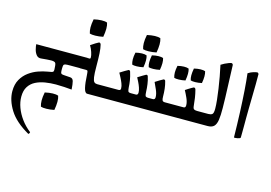

<svg xmlns="http://www.w3.org/2000/svg" viewBox="-138 -962 2454 1736"><g transform="rotate(15 1089.0 -93.5)"><path d="M239 488Q111 415 55.5 326Q0 237 0 152Q0 87 26 41.5Q52 -4 92.5 -33.5Q133 -63 177.5 -78.5Q222 -94 259 -100Q287 -104 299.5 -107.5Q312 -111 314.5 -117Q317 -123 317 -136Q316 -178 309.5 -192.5Q303 -207 268 -207Q253 -207 229 -205Q205 -203 172 -200Q146 -198 130 -218Q114 -238 107 -266Q100 -294 99 -314Q134 -314 172.5 -314Q211 -314 250 -314Q326 -314 400 -314Q474 -314 529 -314H579V-207Q574 -207 564.5 -207Q555 -207 527.5 -207Q500 -207 441 -207Q412 -207 399.5 -204.5Q387 -202 384 -192Q381 -182 381 -159Q381 -135 383 -125Q385 -115 392.5 -112Q400 -109 417 -108L474 -104Q497 -102 504 -76.5Q511 -51 514 0Q483 -3 444.5 -5.5Q406 -8 366 -8Q315 -8 266 0Q217 8 177.5 28Q138 48 114.5 85Q91 122 91 179Q91 228 110 280Q129 332 165 381Q201 430 251 469Q251 474 247.5 480.5Q244 487 239 488ZM286 221Q278 197 277.5 165.5Q277 134 286 88Q325 79 358.5 78Q392 77 411 85Q427 130 411 218Q374 226 338.5 226.5Q303 227 286 221Z M676 -261Q676 -193 681 -160Q686 -127 696.5 -117Q707 -107 724 -107H801V0H660Q638 0 627.5 -45.5Q617 -91 614 -161Q612 -191 609.5 -198.5Q607 -206 596 -206Q591 -206 578.5 -206Q566 -206 553.5 -206Q541 -206 537 -206V-313Q542 -313 555 -313Q568 -313 581 -313Q594 -313 599 -313Q607 -313 607 -326Q607 -344 597 -374.5Q587 -405 571 -431Q593 -447 613.5 -459Q634 -471 644 -476Q653 -476 656.5 -472Q660 -468 662 -462Q670 -432 673 -383Q676 -334 676 -261ZM542 -532Q534 -556 533.5 -587.5Q533 -619 542 -665Q581 -674 614.5 -675Q648 -676 667 -668Q683 -623 667 -535Q630 -527 594.5 -526.5Q559 -526 542 -532Z M1329 -154Q1329 -128 1334.5 -117.5Q1340 -107 1359 -107H1415V0H760V-107H924Q932 -107 938 -110.5Q944 -114 944 -126Q944 -147 934 -172.5Q924 -198 911.5 -221.5Q899 -245 891 -260Q914 -275 934 -286.5Q954 -298 967 -305Q976 -305 979.5 -300.5Q983 -296 984 -290Q996 -252 1001.5 -217Q1007 -182 1008 -153Q1010 -127 1014.5 -117Q1019 -107 1041 -107H1087Q1106 -107 1106 -130Q1106 -150 1097.5 -175Q1089 -200 1077.5 -223Q1066 -246 1058 -261Q1081 -276 1100.5 -287Q1120 -298 1132 -305Q1141 -305 1144.5 -301Q1148 -297 1149 -291Q1159 -261 1164 -225Q1169 -189 1170 -154Q1171 -128 1175.5 -117.5Q1180 -107 1206 -107H1246Q1266 -107 1266 -130Q1266 -160 1250 -197Q1234 -234 1221 -261Q1243 -276 1262.5 -287Q1282 -298 1295 -305Q1304 -305 1307.5 -301Q1311 -297 1312 -291Q1321 -261 1325 -225Q1329 -189 1329 -154ZM1044 -520Q1036 -544 1035.5 -575.5Q1035 -607 1044 -653Q1083 -662 1116.5 -663Q1150 -664 1169 -656Q1185 -611 1169 -523Q1132 -515 1096.5 -514.5Q1061 -514 1044 -520ZM985 -360Q978 -381 977.5 -407.5Q977 -434 985 -472Q1017 -480 1044.5 -480.5Q1072 -481 1089 -474Q1102 -436 1089 -363Q1057 -356 1028 -355.5Q999 -355 985 -360ZM1135 -376Q1128 -396 1128 -422.5Q1128 -449 1135 -487Q1168 -495 1195.5 -495.5Q1223 -496 1239 -490Q1252 -451 1239 -379Q1208 -372 1178.5 -371.5Q1149 -371 1135 -376Z M1660 -107H1714V0H1375V-107H1533Q1552 -107 1552 -130Q1552 -160 1535.5 -197Q1519 -234 1504 -261Q1514 -268 1529 -277.5Q1544 -287 1558 -295Q1572 -303 1577 -305Q1586 -305 1589.5 -301Q1593 -297 1595 -291Q1605 -252 1610.5 -216Q1616 -180 1619 -144Q1621 -118 1632 -112.5Q1643 -107 1660 -107ZM1383 -343Q1376 -364 1375.5 -390.5Q1375 -417 1383 -455Q1415 -463 1442.5 -463.5Q1470 -464 1487 -457Q1500 -419 1487 -346Q1455 -339 1426 -338.5Q1397 -338 1383 -343ZM1533 -359Q1526 -379 1526 -405.5Q1526 -432 1533 -470Q1566 -478 1593.5 -478.5Q1621 -479 1637 -473Q1650 -434 1637 -362Q1606 -355 1576.5 -354.5Q1547 -354 1533 -359Z M1674 0V-107H1764Q1787 -107 1800 -116Q1813 -125 1813 -167Q1813 -201 1808 -249Q1803 -297 1795 -351.5Q1787 -406 1777 -461Q1767 -516 1756 -565Q1769 -574 1788 -583.5Q1807 -593 1825 -599.5Q1843 -606 1851 -606Q1857 -606 1864 -594Q1867 -486 1871.5 -386Q1876 -286 1877 -193Q1878 -123 1871.5 -80.5Q1865 -38 1845.5 -19Q1826 0 1787 0Z M2110 -574Q2111 -535 2110 -479Q2109 -423 2108 -363Q2107 -303 2106 -249.5Q2105 -196 2105 -161Q2105 -124 2105 -83.5Q2105 -43 2104.5 -13Q2104 17 2104 24Q2098 33 2077.5 36.5Q2057 40 2044 39Q2042 -85 2037.5 -195.5Q2033 -306 2026.5 -397.5Q2020 -489 2012 -554Q2036 -570 2061 -577.5Q2086 -585 2098 -585Q2102 -585 2110 -574Z"/></g></svg>

Font: Ruwudu Medium
Style: Regular
Weight: 500
Designer: Becca Hirsbrunner Spalinger
Foundry: SIL International
Version: Version 3.000